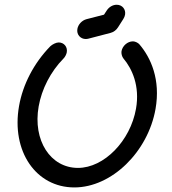

<svg xmlns="http://www.w3.org/2000/svg" viewBox="-20 -794 729 816"><path d="M511.5 -731.6C515.3 -753 500.9 -773.8 475.8 -773.8C459.8 -773.8 443.3 -764.7 433.2 -748.8L422 -731.6L347.7 -712.5C327.8 -707.2 312.2 -689.9 308.9 -671.1C304.6 -647.1 322.2 -628.2 344.2 -628.2C348 -628.2 351.9 -628.7 355.9 -629.7L450.2 -654.3C463.5 -657.9 474.1 -666.1 481.6 -677.9L504.2 -713.4C508 -719.4 510.4 -725.6 511.5 -731.6ZM311.4 -80.4C194.2 -80.4 118.8 -197.4 144.3 -341.8C157.2 -415.1 194.7 -489.2 250.1 -545.5C256.7 -551.8 262.4 -563.6 263.8 -571.8C267.8 -594.5 252.1 -613.6 229.4 -613.6C218.5 -613.6 202.5 -605.5 193.8 -597.3C123.5 -525.3 77.1 -434.7 61 -343.7C27 -150.5 133.2 2.6 295.9 2.6C454.9 2.6 608.8 -148.6 641 -331C662.9 -455.5 621.4 -548.5 572.5 -605.5C567.2 -611.8 554.7 -618.2 545.6 -618.2H544.7C522 -618.2 500.5 -599.1 496.4 -576.4C494.7 -566.4 498.6 -552.7 504.6 -545.5C541.1 -502.4 575.2 -429 558 -331.8C534 -195.3 422.6 -80.4 311.4 -80.4Z"/></svg>

Font: TudorRose
Style: Oblique
Weight: 500
Italic angle: 10°
Version: Version 001.000